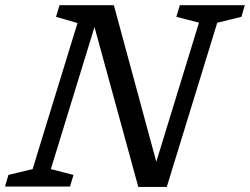

<svg xmlns="http://www.w3.org/2000/svg" viewBox="-40 -721 966 742"><path d="M575 -55.5 557 -73 729 -633.5 641.5 -656 655 -701H906L893 -656L799.5 -633L604.5 1.5H494.5L317.5 -644.5L330.5 -634L156.5 -67.5L244 -45L230.5 0H-20.5L-7.5 -45L86 -67.5L259.5 -632L176.5 -656L190 -701H400Z"/></svg>

Font: Newsreader 8pt
Style: Italic
Weight: 400
Italic angle: -17°
Version: Version 1.003